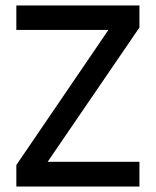

<svg xmlns="http://www.w3.org/2000/svg" viewBox="-20 -685 572 705"><path d="M40 -79 378 -575H40V-665H492V-584L155 -91H492V0H40Z"/></svg>

Font: Sulphur Point
Style: Bold
Weight: 700
Designer: Noponies / Dale Sattler
Foundry: Noponies
Version: Version 1.000; ttfautohint (v1.8)